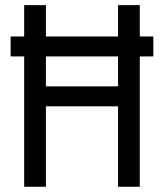

<svg xmlns="http://www.w3.org/2000/svg" viewBox="-20 -713 626 733"><path d="M20.5 -497.6V-573.7H72.3V-693.4H155.3V-573.7H430.7V-693.4H513.7V-573.7H565.4V-497.6H513.7V0H430.7V-307.1H155.3V0H72.3V-497.6ZM155.3 -383.3H430.7V-497.6H155.3Z"/></svg>

Font: Cascadia Code PL SemiLight
Style: Regular
Weight: 350
Monospace: yes
Designer: Aaron Bell
Foundry: Saja Typeworks
Version: Version 2404.023; ttfautohint (v1.8.4)